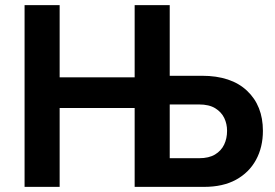

<svg xmlns="http://www.w3.org/2000/svg" viewBox="-20 -730 1075 750"><path d="M76 0V-710H213V-428H506V-710H643V-434H769Q883 -434 945 -375.5Q1007 -317 1007 -219Q1007 -155 980 -105.5Q953 -56 902 -28Q851 0 777 0H506V-308H213V0ZM643 -112H758Q796 -112 820 -126.5Q844 -141 855.5 -165Q867 -189 867 -219Q867 -246 856 -269Q845 -292 821 -307Q797 -322 757 -322H643Z"/></svg>

Font: YasnoRaleway
Style: Bold
Weight: 700
Designer: Matt McInerney, Pablo Impallari, Rodrigo Fuenzalida
Foundry: Matt McInerney, Pablo Impallari, Rodrigo Fuenzalida
Version: Version 4.026